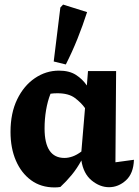

<svg xmlns="http://www.w3.org/2000/svg" viewBox="-20 -810 610 840"><path d="M244 8Q232 10 219 10Q159 10 116 -21.5Q73 -53 49.5 -107.5Q26 -162 26 -233Q26 -315 55 -375Q84 -435 132.5 -468Q181 -501 238 -501Q283 -501 312 -482.5Q341 -464 360 -436L365 -499H488L485 -100L566 -111Q564 -51 531 -21Q498 9 457 9Q417 9 381 -20.5Q345 -50 336 -108Q317 -73 293.5 -44.5Q270 -16 244 8ZM175 -248Q175 -119 262 -119Q279 -119 297.5 -125.5Q316 -132 336 -147L352 -337Q335 -361 307.5 -381.5Q280 -402 231 -402Q215 -402 201 -400Q188 -367 181.5 -328Q175 -289 175 -248ZM268 -528 215 -541 244 -777 256 -790 361 -757Q342 -698 319 -640.5Q296 -583 268 -528Z"/></svg>

Font: Piazzolla
Style: Bold
Weight: 700
Designer: Juan Pablo del Peral
Foundry: Huerta Tipografica
Version: Version 1.330